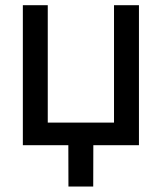

<svg xmlns="http://www.w3.org/2000/svg" viewBox="-20 -549 612 726"><path d="M66.4 0V-529.3H160.6V-85.4H411.1V-529.3H505.4V0ZM238.8 156.2 238.3 -31.2H333L332.5 156.2Z"/></svg>

Font: Inter Cardless Tabular
Style: Regular
Weight: 400
Designer: Rasmus Andersson
Foundry: rsms
Version: Version 4.000;git-4fc901f